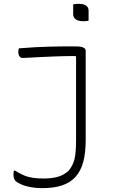

<svg xmlns="http://www.w3.org/2000/svg" viewBox="-20 -777 640 997"><path d="M375 -536Q389 -536 400 -534Q411 -532 418 -527Q425 -522 425 -513Q425 -462 425 -415.5Q425 -369 425 -325.5Q425 -282 425 -238Q425 -194 425 -147.5Q425 -101 425 -50Q425 16 412.5 63Q400 110 373 140.5Q346 171 303 185.5Q260 200 200 200Q168 200 140 195Q112 190 91.5 181Q71 172 60 162Q55 157 52.5 148.5Q50 140 50 130Q50 125 50.5 119Q51 113 52 109H58Q84 125 105.5 134Q127 143 151.5 146.5Q176 150 210 150Q242 150 275 142.5Q308 135 336 110Q351 92 359.5 71.5Q368 51 371.5 22Q375 -7 375 -50Q375 -110 375 -163Q375 -216 375 -267Q375 -318 375 -371Q375 -424 375 -484L369 -486Q312 -486 266 -484Q220 -482 186.5 -480.5Q153 -479 131 -477.5Q109 -476 98 -476Q87 -476 81 -485Q75 -494 75 -508Q75 -513 76 -517.5Q77 -522 78 -526Q125 -530 165.5 -532Q206 -534 242 -535Q278 -536 311 -536Q344 -536 375 -536ZM360 -754Q363 -755 366.5 -755.5Q370 -756 373.5 -756.5Q377 -757 381.5 -757Q386 -757 390 -757Q414 -757 427 -748Q440 -739 440 -722V-670Q437 -669 433.5 -668.5Q430 -668 426.5 -667.5Q423 -667 419 -667Q415 -667 410 -667Q387 -667 373.5 -676.5Q360 -686 360 -702Z"/></svg>

Font: Recursive Monospace Casual Light
Style: Regular
Weight: 300
Version: Version 1.047